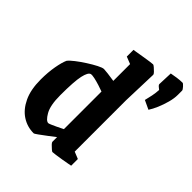

<svg xmlns="http://www.w3.org/2000/svg" viewBox="-193 -817 954 954"><g transform="rotate(45 284.0 -340.5)"><path d="M517 -476 470 -498Q475 -517 479.5 -539.5Q484 -562 485 -583Q478 -588 471.5 -594Q465 -600 465 -604L468 -682Q483 -685 503.5 -688Q524 -691 542 -691Q546 -691 557 -679Q568 -667 568 -661V-632Q568 -607 560 -577.5Q552 -548 540.5 -521Q529 -494 517 -476ZM218 -463Q226 -463 246 -460.5Q266 -458 292 -454V-572L254 -587V-634Q254 -634 270.5 -636.5Q287 -639 309.5 -643Q332 -647 351 -649.5Q370 -652 374 -652Q377 -652 386 -644.5Q395 -637 403 -628.5Q411 -620 411 -616L405 -431V-70L442 -55V-8Q442 -8 426.5 -5Q411 -2 390 1.5Q369 5 351 7.5Q333 10 328 10Q326 10 317 2.5Q308 -5 300 -13.5Q292 -22 292 -26V-59Q277 -47 255.5 -31Q234 -15 217 -2.5Q200 10 196 10Q151 10 114 -14Q77 -38 54.5 -85.5Q32 -133 32 -204Q32 -254 39.5 -296Q47 -338 57 -360Q66 -372 88 -389Q110 -406 136.5 -423Q163 -440 185.5 -451.5Q208 -463 218 -463ZM189 -399Q174 -395 165 -355Q156 -315 156 -217Q156 -146 176 -111.5Q196 -77 212 -77Q215 -77 227 -82Q239 -87 253.5 -94Q268 -101 278 -106Q288 -111 288 -111V-375Q275 -380 254.5 -386.5Q234 -393 215.5 -397Q197 -401 189 -399Z"/></g></svg>

Font: Grenze Gotisch SemiBold
Style: Regular
Weight: 600
Designer: Renata Polastri
Foundry: Omnibus-Type
Version: Version 1.001